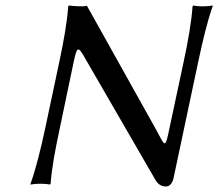

<svg xmlns="http://www.w3.org/2000/svg" viewBox="-20 -668 793 698"><path d="M196 -445 144 -200C128 -125 110 -53 91 0V3C91 3 105 0 127 0C151 0 161 3 161 3L164 0C168 -57 181 -125 197 -200L247 -439C260 -500 263 -503 290 -455L545 -14C553 1 567 10 583 10C597 10 607 -2 611 -21L701 -445C717 -520 734 -592 753 -645V-648C753 -648 739 -645 717 -645C693 -645 683 -648 683 -648L680 -645C676 -588 664 -520 648 -445L591 -178C581 -133 577 -141 558 -177C554 -184 550 -193 544 -203L296 -647C296 -647 286 -645 281 -645C247 -645 231 -648 231 -648L228 -645C224 -588 212 -520 196 -445Z"/></svg>

Font: Libertinus Sans
Style: Italic
Weight: 400
Italic angle: -12°
Designer: Philipp H. Poll, Khaled Hosny
Foundry: Caleb Maclennan
Version: Version 7.050;RELEASE